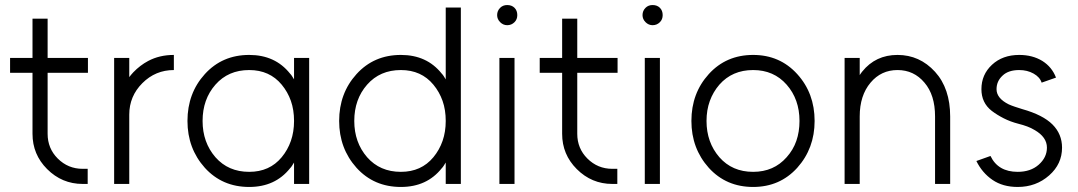

<svg xmlns="http://www.w3.org/2000/svg" viewBox="-20 -730 4279 762"><path d="M109 -656V-500H20V-441H109V-199Q109 -117 167 -59Q226 0 308 0H328V-60H308Q250 -60 209 -101Q169 -141 169 -199V-441H329V-500H169V-656Z M433 -500V0H493V-275Q493 -348 545 -400Q597 -452 670 -452V-512Q613 -512 568 -488Q536 -471 509 -443Q505 -439 501 -434Q497 -429 493 -424V-500Z M1147 -500V-415Q1143 -421 1139.5 -427Q1136 -433 1131 -438Q1072 -512 969 -512Q862 -512 793 -436Q724 -360 724 -250Q724 -141 793 -64Q862 12 969 12Q1072 12 1131 -62Q1136 -67 1139.5 -73Q1143 -79 1147 -85V0H1207V-500ZM969 -452Q1050 -452 1098 -394Q1122 -365 1134.5 -329.5Q1147 -294 1147 -250Q1147 -207 1134.5 -171Q1122 -135 1098 -106Q1050 -48 969 -48Q886 -48 835 -106Q784 -165 784 -250Q784 -336 835 -394Q886 -452 969 -452Z M1571 -452Q1488 -452 1437 -394Q1386 -336 1386 -250Q1386 -165 1437 -106Q1488 -48 1571 -48Q1652 -48 1700 -106Q1724 -135 1736.5 -171Q1749 -207 1749 -250Q1749 -294 1736.5 -329.5Q1724 -365 1700 -394Q1652 -452 1571 -452ZM1571 -512Q1674 -512 1733 -438Q1738 -433 1741.5 -427Q1745 -421 1749 -415V-700H1809V0H1749V-85Q1745 -79 1741.5 -73Q1738 -67 1733 -62Q1674 12 1571 12Q1464 12 1395 -64Q1326 -141 1326 -250Q1326 -360 1395 -436Q1464 -512 1571 -512Z M1962 0H2022V-500H1962ZM2033 -670Q2033 -688 2022 -699Q2011 -710 1993 -710Q1976 -710 1965 -699Q1953 -687 1953 -670Q1953 -654 1965 -642Q1977 -630 1993 -630Q2010 -630 2022 -642Q2033 -653 2033 -670Z M2211 -656V-500H2122V-441H2211V-199Q2211 -117 2269 -59Q2328 0 2410 0H2430V-60H2410Q2352 -60 2311 -101Q2271 -141 2271 -199V-441H2431V-500H2271V-656Z M2539 0H2599V-500H2539ZM2610 -670Q2610 -688 2599 -699Q2588 -710 2570 -710Q2553 -710 2542 -699Q2530 -687 2530 -670Q2530 -654 2542 -642Q2554 -630 2570 -630Q2587 -630 2599 -642Q2610 -653 2610 -670Z M2969 -452Q3051 -452 3102 -394Q3153 -336 3153 -250Q3153 -207 3140.5 -171Q3128 -135 3102 -106Q3051 -48 2969 -48Q2886 -48 2835 -106Q2784 -165 2784 -250Q2784 -293 2797 -329Q2810 -365 2835 -394Q2886 -452 2969 -452ZM2969 -512Q2862 -512 2793 -436Q2724 -360 2724 -250Q2724 -141 2793 -64Q2862 12 2969 12Q3075 12 3144 -64Q3213 -141 3213 -250Q3213 -360 3144 -436Q3075 -512 2969 -512Z M3751 0V-268Q3751 -323 3736 -367.5Q3721 -412 3691 -445Q3630 -512 3542 -512Q3455 -512 3402 -446Q3400 -443 3397 -439.5Q3394 -436 3392 -432V-500H3332V0H3392V-268Q3392 -351 3435 -402Q3477 -452 3542 -452Q3607 -452 3649 -402Q3691 -353 3691 -268V0Z M4171 -422Q4155 -464 4117 -488Q4078 -512 4025 -512Q3959 -512 3917 -473Q3875 -434 3875 -376Q3875 -322 3916 -290Q3937 -274 3963.5 -260.5Q3990 -247 4021 -239Q4041 -234 4057 -228Q4073 -222 4086 -214Q4135 -186 4135 -144Q4135 -105 4102 -76Q4070 -48 4019 -48Q3941 -48 3911 -111L3855 -91Q3878 -44 3919 -16Q3960 12 4019 12Q4092 12 4144 -34Q4195 -79 4195 -144Q4195 -198 4157 -236Q4119 -274 4037 -297Q4021 -302 4007.5 -306.5Q3994 -311 3983 -316Q3935 -340 3935 -376Q3935 -408 3959 -430Q3982 -452 4025 -452Q4057 -452 4082 -438Q4107 -424 4114 -402Z"/></svg>

Font: Unageo
Style: Light
Weight: 300
Designer: Richard Sepsi
Foundry: Richard Sepsi
Version: Version 2.000